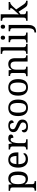

<svg xmlns="http://www.w3.org/2000/svg" viewBox="2173 -2973 1040 5426"><g transform="rotate(-90 2693.0 -260.0)"><path d="M18 240V198H26Q49 198 67.5 193Q86 188 97 172.5Q108 157 108 126V-426Q108 -456 96.5 -470.5Q85 -485 66.5 -489.5Q48 -494 26 -494H13V-536H188L198 -446H202Q225 -492 261 -519Q297 -546 355 -546Q454 -546 506.5 -479.5Q559 -413 559 -269Q559 -124 506.5 -57Q454 10 355 10Q297 10 260.5 -14.5Q224 -39 202 -78H198Q200 -49 201 -16.5Q202 16 202 35V131Q202 160 213.5 174.5Q225 189 243.5 193.5Q262 198 284 198H287V240ZM339 -54Q405 -54 433.5 -109.5Q462 -165 462 -270Q462 -377 433.5 -429.5Q405 -482 338 -482Q286 -482 256.5 -459Q227 -436 214.5 -388.5Q202 -341 202 -269Q202 -200 214.5 -152Q227 -104 257 -79Q287 -54 339 -54Z M901 10Q792 10 730.5 -62Q669 -134 669 -264Q669 -404 727 -475Q785 -546 891 -546Q988 -546 1043.5 -486Q1099 -426 1099 -307V-261H766Q768 -152 805.5 -102.5Q843 -53 915 -53Q967 -53 1003.5 -74.5Q1040 -96 1058 -123Q1065 -120 1071 -111Q1077 -102 1077 -89Q1077 -69 1058 -46Q1039 -23 1000 -6.5Q961 10 901 10ZM998 -315Q998 -395 973.5 -443.5Q949 -492 889 -492Q834 -492 803.5 -446.5Q773 -401 768 -315Z M1182 0V-42H1185Q1208 -42 1226.5 -47Q1245 -52 1256 -67.5Q1267 -83 1267 -114V-426Q1267 -456 1255.5 -470.5Q1244 -485 1225.5 -489.5Q1207 -494 1185 -494H1182V-536H1336L1355 -437H1360Q1373 -467 1388 -492Q1403 -517 1428 -531.5Q1453 -546 1497 -546Q1552 -546 1578.5 -527Q1605 -508 1605 -473Q1605 -442 1583.5 -422Q1562 -402 1512 -402Q1512 -430 1507 -447Q1502 -464 1490.5 -472Q1479 -480 1459 -480Q1431 -480 1412 -458Q1393 -436 1382 -402Q1371 -368 1366 -331.5Q1361 -295 1361 -266V-109Q1361 -80 1372.5 -65.5Q1384 -51 1402.5 -46.5Q1421 -42 1443 -42H1471V0Z M1830 10Q1780 10 1743 -2Q1706 -14 1685.5 -37.5Q1665 -61 1665 -96Q1665 -123 1676 -138Q1687 -153 1701.5 -159Q1716 -165 1728 -165Q1728 -113 1751.5 -75.5Q1775 -38 1836 -38Q1889 -38 1917.5 -63.5Q1946 -89 1946 -129Q1946 -154 1935.5 -170Q1925 -186 1898.5 -201.5Q1872 -217 1823 -238Q1772 -261 1738.5 -282.5Q1705 -304 1688.5 -332.5Q1672 -361 1672 -404Q1672 -472 1723.5 -508.5Q1775 -545 1860 -545Q1908 -545 1940.5 -532.5Q1973 -520 1989.5 -499Q2006 -478 2006 -453Q2006 -426 1987.5 -409.5Q1969 -393 1934 -393Q1934 -443 1913 -471Q1892 -499 1848 -499Q1797 -499 1775 -476.5Q1753 -454 1753 -419Q1753 -381 1781.5 -360.5Q1810 -340 1877 -313Q1930 -291 1963 -269Q1996 -247 2011.5 -218Q2027 -189 2027 -147Q2027 -69 1973 -29.5Q1919 10 1830 10Z M2358 10Q2250 10 2188 -59Q2126 -128 2126 -269Q2126 -409 2185.5 -477.5Q2245 -546 2361 -546Q2469 -546 2531 -477.5Q2593 -409 2593 -269Q2593 -128 2533.5 -59Q2474 10 2358 10ZM2360 -42Q2410 -42 2440 -67.5Q2470 -93 2483 -144Q2496 -195 2496 -269Q2496 -381 2465 -437Q2434 -493 2359 -493Q2284 -493 2253.5 -437Q2223 -381 2223 -269Q2223 -157 2254 -99.5Q2285 -42 2360 -42Z M2935 10Q2827 10 2765 -59Q2703 -128 2703 -269Q2703 -409 2762.5 -477.5Q2822 -546 2938 -546Q3046 -546 3108 -477.5Q3170 -409 3170 -269Q3170 -128 3110.5 -59Q3051 10 2935 10ZM2937 -42Q2987 -42 3017 -67.5Q3047 -93 3060 -144Q3073 -195 3073 -269Q3073 -381 3042 -437Q3011 -493 2936 -493Q2861 -493 2830.5 -437Q2800 -381 2800 -269Q2800 -157 2831 -99.5Q2862 -42 2937 -42Z M3253 0V-42H3261Q3284 -42 3302.5 -47Q3321 -52 3332 -67.5Q3343 -83 3343 -114V-426Q3343 -456 3332 -470.5Q3321 -485 3303 -489.5Q3285 -494 3263 -494H3258V-536H3420L3433 -455H3438Q3469 -511 3507.5 -528.5Q3546 -546 3594 -546Q3673 -546 3717.5 -499.5Q3762 -453 3762 -350V-114Q3762 -83 3771.5 -67.5Q3781 -52 3798 -47Q3815 -42 3837 -42H3842V0H3668V-345Q3668 -410 3643.5 -446Q3619 -482 3558 -482Q3513 -482 3486.5 -459.5Q3460 -437 3448.5 -400Q3437 -363 3437 -320V-109Q3437 -80 3448 -65.5Q3459 -51 3477 -46.5Q3495 -42 3517 -42H3522V0Z M3883 0V-42H3896Q3919 -42 3937.5 -47Q3956 -52 3967 -67.5Q3978 -83 3978 -114V-650Q3978 -680 3966.5 -694.5Q3955 -709 3936.5 -713.5Q3918 -718 3896 -718H3883V-760H4072V-114Q4072 -83 4083 -67.5Q4094 -52 4113 -47Q4132 -42 4154 -42H4167V0Z M4203 0V-42H4216Q4238 -42 4256.5 -46.5Q4275 -51 4286.5 -65.5Q4298 -80 4298 -109V-426Q4298 -456 4286.5 -470.5Q4275 -485 4256.5 -489.5Q4238 -494 4216 -494H4213V-536H4392V-114Q4392 -83 4403 -67.5Q4414 -52 4433 -47Q4452 -42 4474 -42H4487V0ZM4341 -636Q4317 -636 4300.5 -650Q4284 -664 4284 -698Q4284 -733 4300.5 -746.5Q4317 -760 4341 -760Q4364 -760 4381 -746.5Q4398 -733 4398 -698Q4398 -664 4381 -650Q4364 -636 4341 -636Z M4488 240V193H4495Q4531 193 4556.5 176.5Q4582 160 4595 119.5Q4608 79 4608 9V-426Q4608 -456 4596.5 -470.5Q4585 -485 4566.5 -489.5Q4548 -494 4526 -494H4523V-536H4702V8Q4702 97 4676.5 148Q4651 199 4606.5 219.5Q4562 240 4504 240ZM4651 -636Q4627 -636 4610.5 -650Q4594 -664 4594 -698Q4594 -733 4610.5 -746.5Q4627 -760 4651 -760Q4674 -760 4691 -746.5Q4708 -733 4708 -698Q4708 -664 4691 -650Q4674 -636 4651 -636Z M4818 0V-42H4826Q4849 -42 4867.5 -47Q4886 -52 4897 -67.5Q4908 -83 4908 -114V-650Q4908 -680 4896.5 -694.5Q4885 -709 4866.5 -713.5Q4848 -718 4826 -718H4818V-760H5002V-374Q5002 -361 5001.5 -340Q5001 -319 5000 -298Q4999 -277 4998.5 -262.5Q4998 -248 4998 -248L5123 -385Q5145 -409 5156.5 -425.5Q5168 -442 5173 -453.5Q5178 -465 5178 -474Q5178 -487 5166 -490.5Q5154 -494 5129 -494V-536H5350V-494Q5333 -494 5316 -488Q5299 -482 5282 -470Q5265 -458 5247 -440.5Q5229 -423 5209 -401L5139 -322L5272 -124Q5298 -84 5323.5 -63Q5349 -42 5383 -42H5386V0H5372Q5329 0 5300 -3Q5271 -6 5251.5 -15.5Q5232 -25 5214.5 -44.5Q5197 -64 5176 -97L5076 -254L5002 -199V-109Q5002 -80 5013.5 -65.5Q5025 -51 5043.5 -46.5Q5062 -42 5084 -42H5087V0Z"/></g></svg>

Font: Noto Serif Khmer
Style: Regular
Weight: 400
Designer: Danh Hong and the Monotype Design Team
Foundry: Monotype Imaging Inc.
Version: Version 2.003